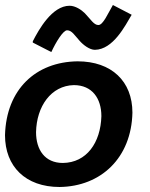

<svg xmlns="http://www.w3.org/2000/svg" viewBox="-21 -737 599 767"><path d="M247 -616C266 -616 277 -596 297 -574C312 -557 337 -538 358 -538C431 -539 479 -634 505 -678L430 -717C410 -683 391 -637 372 -637C354 -637 342 -659 318 -684C304 -698 280 -714 257 -714C187 -714 134 -619 110 -572V-567L184 -529C202 -568 231 -616 247 -616ZM230 -86C158 -86 123 -139 123 -209C125 -312 183 -395 274 -397C347 -397 384 -344 384 -273C381 -167 325 -87 230 -86ZM508 -287C508 -412 425 -492 289 -492C122 -490 4 -380 -1 -197C-1 -72 81 10 217 10C382 8 504 -106 508 -287Z"/></svg>

Font: Cantarell
Style: BoldOblique
Weight: 700
Italic angle: -8°
Designer: Dave Crossland
Version: Version 0.024